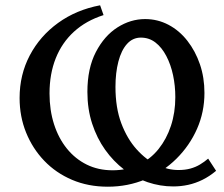

<svg xmlns="http://www.w3.org/2000/svg" viewBox="-20 -693 845 725"><path d="M387 12Q313 12 252 -14Q191 -40 147 -86Q103 -132 78.5 -192.5Q54 -253 54 -323Q54 -411 92.5 -484Q131 -557 199.5 -606.5Q268 -656 358 -673L371 -636Q305 -615 259.5 -573.5Q214 -532 190.5 -473Q167 -414 167 -340Q167 -277 184 -224Q201 -171 232.5 -132Q264 -93 307.5 -71.5Q351 -50 405 -50Q460 -50 504 -71Q548 -92 578.5 -130Q609 -168 625.5 -218Q642 -268 642 -326Q642 -369 633.5 -409Q625 -449 608 -481.5Q591 -514 567 -532.5Q543 -551 512 -551Q481 -551 459.5 -527Q438 -503 427 -460.5Q416 -418 416 -365Q416 -286 438 -227.5Q460 -169 496 -129Q532 -89 573 -70Q614 -51 654 -51Q679 -51 699 -56.5Q719 -62 735.5 -72Q752 -82 766 -94L796 -48Q771 -27 744.5 -14Q718 -1 690.5 5Q663 11 634 11Q585 11 537.5 -5Q490 -21 449 -52.5Q408 -84 377 -127.5Q346 -171 328 -226Q310 -281 310 -346Q310 -435 342 -496.5Q374 -558 423.5 -589.5Q473 -621 528 -621Q575 -621 616 -599.5Q657 -578 687.5 -539Q718 -500 735 -450Q752 -400 752 -342Q752 -270 724 -206.5Q696 -143 646 -93.5Q596 -44 529.5 -16Q463 12 387 12Z"/></svg>

Font: Ysabeau SemiBold
Style: Regular
Weight: 600
Designer: Christian Thalmann (Catharsis Fonts)
Version: Version 2.000;gftools[0.9.27.dev2+g8671c4b]